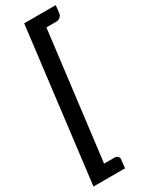

<svg xmlns="http://www.w3.org/2000/svg" viewBox="-238 -814 783 1009"><g transform="rotate(-30 153.5 -309.5)"><path d="M2 152.5 115.5 -772.5H307L301.5 -725.5Q300 -713.5 290 -704.5Q280 -695.5 266.5 -695.5H206L110.5 76H172.5Q183.5 76 191.5 82.2Q199.5 88.5 199.5 99.5L193.5 152.5Z"/></g></svg>

Font: Lato TR
Style: Bold Italic
Weight: 700
Italic angle: -12°
Designer: Lukasz Dziedzic
Foundry: tyPoland Lukasz Dziedzic
Version: Version 1.104 2013